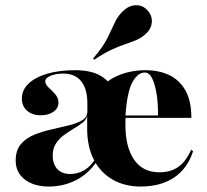

<svg xmlns="http://www.w3.org/2000/svg" viewBox="-20 -696 783 728"><path d="M513.7 11.3Q453.2 11.3 407.3 -14.9Q361.3 -41.1 335.9 -90.3Q310.5 -139.5 310.5 -208.1Q310.5 -284.7 339.9 -333.5Q369.4 -382.3 419.8 -406Q470.2 -429.8 531.5 -429.8Q583.1 -429.8 621.8 -411.3Q660.5 -392.7 683.1 -353.2Q705.6 -313.7 705.6 -249.2H412.9L411.3 -258.1H579Q579.8 -303.2 573.8 -339.9Q567.7 -376.6 556.9 -398.8Q546 -421 529 -421Q502.4 -421 482.3 -384.7Q462.1 -348.4 455.6 -257.3L456.5 -255.6Q455.6 -247.6 455.6 -238.7Q455.6 -229.8 455.6 -221Q455.6 -138.7 488.3 -90.7Q521 -42.7 584.7 -42.7Q626.6 -42.7 655.6 -62.9Q684.7 -83.1 704.8 -128.2L712.1 -122.6Q690.3 -55.6 639.1 -22.2Q587.9 11.3 513.7 11.3ZM246 -36.3Q275.8 -36.3 300.4 -51.2Q325 -66.1 342.7 -96L310.5 -208.1V-257.3Q307.3 -241.9 292.7 -230.6Q278.2 -219.4 259.3 -208.1Q240.3 -196.8 222.2 -183.5Q204 -170.2 191.9 -151.6Q179.8 -133.1 179.8 -106.5Q179.8 -73.4 197.6 -54.8Q215.3 -36.3 246 -36.3ZM165.3 11.3Q108.9 11.3 74.2 -15.3Q39.5 -41.9 39.5 -87.1Q39.5 -126.6 59.3 -149.6Q79 -172.6 109.7 -185.1Q140.3 -197.6 175 -205.2Q209.7 -212.9 240.7 -220.6Q271.8 -228.2 291.5 -239.9Q311.3 -251.6 311.3 -274.2V-304Q311.3 -358.9 287.9 -387.9Q264.5 -416.9 220.2 -416.9Q190.3 -416.9 171 -408.5Q151.6 -400 151.6 -387.9Q151.6 -375.8 164.5 -364.1Q177.4 -352.4 189.5 -338.7Q201.6 -325 201.6 -306.5Q201.6 -285.5 182.7 -272.2Q163.7 -258.9 134.7 -258.9Q102.4 -258.9 82.7 -276.2Q62.9 -293.5 62.9 -321.8Q62.9 -354.8 88.3 -379Q113.7 -403.2 158.9 -416.5Q204 -429.8 265.3 -429.8Q325.8 -429.8 362.5 -408.1Q399.2 -386.3 416.1 -344.4Q433.1 -302.4 433.1 -241.9L349.2 -87.1Q316.9 -37.9 269 -13.3Q221 11.3 165.3 11.3ZM337.1 -469.4 333.1 -474.2Q371 -518.5 387.5 -552Q404 -585.5 415.7 -611.3Q427.4 -637.1 449.2 -656.5Q470.2 -675.8 496 -676.2Q521.8 -676.6 539.5 -656.5Q557.3 -637.1 555.6 -612.1Q554 -587.1 533.1 -567.7Q516.1 -552.4 497.2 -544.4Q478.2 -536.3 455.2 -528.6Q432.3 -521 403.2 -507.7Q374.2 -494.4 337.1 -469.4Z"/></svg>

Font: Playfair 144pt SemiExpanded Black
Style: Regular
Weight: 900
Width: 6
Designer: Claus Eggers Sørensen
Foundry: Claus Eggers Sørensen
Version: Version 2.203